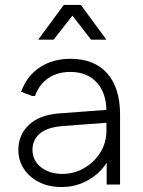

<svg xmlns="http://www.w3.org/2000/svg" viewBox="-20 -744 578 774"><path d="M228 10Q177 10 138 -9.5Q99 -29 76.5 -63Q54 -97 54 -140Q54 -200 96.5 -240.5Q139 -281 220 -287L422 -302V-250L234 -236Q170 -231 140.5 -205.5Q111 -180 111 -141Q111 -97 145 -70Q179 -43 231 -43Q279 -43 319.5 -66.5Q360 -90 384.5 -129.5Q409 -169 409 -216V-296Q409 -368 370.5 -411Q332 -454 263 -454Q212 -454 175 -429Q138 -404 121 -357H110L65 -374Q89 -439 141 -473Q193 -507 264 -507Q360 -507 412 -448.5Q464 -390 464 -282V0H410V-145L429 -130Q417 -90 387.5 -58.5Q358 -27 317 -8.5Q276 10 228 10ZM134 -584 237 -724H306L409 -584H347L272 -681L196 -584Z"/></svg>

Font: Fustat Light
Style: Regular
Weight: 300
Designer: Mohamed Gaber, Khaled Hosny, Laura Garcia Mut
Foundry: Kief Type Foundry, Alif Type Foundry, Hard Type Foundry
Version: Version 1.007